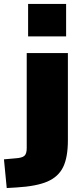

<svg xmlns="http://www.w3.org/2000/svg" viewBox="-91 -762 408 970"><path d="M252 -54Q252 33 228 82Q204 131 149 155Q94 179 -7 185L-57 188L-71 43L-15 38Q20 36 32 25.5Q44 15 44 -13V-494H252ZM243 -742V-578H51V-742Z"/></svg>

Font: Nunito Sans Heavy
Style: Regular
Weight: 400
Designer: Vernon Adams
Foundry: Vernon Adams
Version: Version 2.500